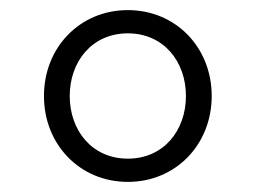

<svg xmlns="http://www.w3.org/2000/svg" viewBox="-20 -730 506 380"><path d="M233 -370C328 -370 399 -444 399 -540C399 -636 328 -710 233 -710C138 -710 67 -636 67 -540C67 -444 138 -370 233 -370ZM233 -416C162 -416 118 -472 118 -540C118 -608 162 -664 233 -664C304 -664 348 -608 348 -540C348 -472 304 -416 233 -416Z"/></svg>

Font: IBM Plex Arabic Light
Style: Regular
Weight: 300
Designer: Mike Abbink, Paul van der Laan, Pieter van Rosmalen, Wael Morcos, Khajak Apelian
Foundry: Bold Monday
Version: Version 1.0